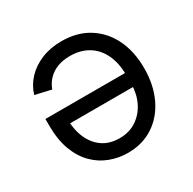

<svg xmlns="http://www.w3.org/2000/svg" viewBox="-129 -685 831 826"><g transform="rotate(-30 286.5 -272.0)"><path d="M272.9 -551.8Q350.6 -551.8 407 -516.4Q463.4 -481 493.7 -418.5Q523.9 -356 523.9 -273.4Q523.9 -191.4 493.9 -127.7Q463.9 -64 409.4 -28.1Q355 7.8 282.2 7.8Q236.8 7.8 194.3 -8.1Q151.9 -23.9 118.7 -56.9Q85.4 -89.8 65.9 -141.4Q46.4 -192.9 46.4 -264.2V-296.4H471.2V-227.1H90.8L127.9 -252.4Q127.9 -197.8 146 -155.3Q164.1 -112.8 198.5 -88.9Q232.9 -64.9 282.2 -64.9Q331.5 -64.9 367.4 -89.4Q403.3 -113.8 422.6 -154.1Q441.9 -194.3 441.9 -242.7V-285.6Q441.9 -346.2 421.1 -389.4Q400.4 -432.6 362.3 -455.6Q324.2 -478.5 272.5 -478.5Q238.3 -478.5 210.9 -468.3Q183.6 -458 164.3 -438.2Q145 -418.5 135.3 -391.6L56.2 -409.7Q68.4 -451.2 98.4 -483.2Q128.4 -515.1 172.9 -533.4Q217.3 -551.8 272.9 -551.8Z"/></g></svg>

Font: V-Inter
Style: Regular-375
Weight: 375
Designer: Rasmus Andersson
Foundry: rsms
Version: Version 4.000;git-4146feb